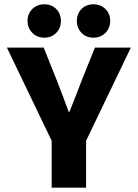

<svg xmlns="http://www.w3.org/2000/svg" viewBox="-20 -872 640 892"><path d="M220 0V-218L12 -651H183L243 -501Q257 -464 271 -428Q285 -392 299 -353H303Q318 -392 332.5 -428Q347 -464 361 -502L421 -651H588L380 -218V0ZM186 -697Q152 -697 130 -719.5Q108 -742 108 -775Q108 -808 130 -830Q152 -852 186 -852Q220 -852 241.5 -830Q263 -808 263 -775Q263 -742 241.5 -719.5Q220 -697 186 -697ZM414 -697Q380 -697 358.5 -719.5Q337 -742 337 -775Q337 -808 358.5 -830Q380 -852 414 -852Q448 -852 470 -830Q492 -808 492 -775Q492 -742 470 -719.5Q448 -697 414 -697Z"/></svg>

Font: Source Code Pro ExtraLight ExtraBold
Style: Regular
Weight: 800
Monospace: yes
Version: Version 1.018;hotconv 1.0.116;makeotfexe 2.5.65601